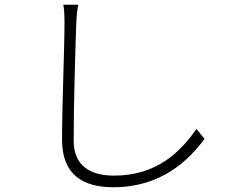

<svg xmlns="http://www.w3.org/2000/svg" viewBox="-20 -754 996 810"><path d="M247.2 -734C251.1 -713.1 252.1 -686.1 252.1 -658C252.1 -546.9 241.8 -313.2 241.8 -164.1C241.8 -14.2 333.1 35.9 458.1 35.9C661.2 35.9 775.9 -78.1 843 -168L808.9 -209.9C741.8 -114.7 643.1 -13.1 460.9 -13.1C362.9 -13.1 290.8 -52.9 290.8 -160.9C290.8 -315.7 297.9 -547.9 301.8 -658C302.9 -683.9 305 -708.1 310 -734Z"/></svg>

Font: Karasuma Gothic
Style: Light
Weight: 300
Designer: Rasmus Andersson / Ryoko Nishizuka
Foundry: rsms
Version: Version 1.00